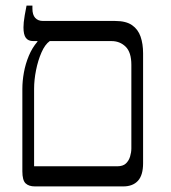

<svg xmlns="http://www.w3.org/2000/svg" viewBox="-20 -667 612 687"><path d="M105 0Q83 0 71.5 -11Q60 -22 60 -54V-349Q60 -377 65.5 -407.5Q71 -438 83 -467Q95 -496 114 -518V-534H158V-520Q141 -508 128.5 -479.5Q116 -451 109 -416Q102 -381 102 -349V-72H399Q420 -72 430.5 -82Q441 -92 445.5 -107Q450 -122 450 -136V-435Q450 -480 429.5 -500Q409 -520 379 -520H99Q81 -520 72.5 -531.5Q64 -543 64 -569Q64 -577 65 -587.5Q66 -598 68.5 -612.5Q71 -627 75 -647H96V-636Q96 -614 106 -603Q116 -592 134 -592H392Q431 -592 452.5 -577Q474 -562 483 -536Q492 -510 492 -476V-83Q492 -40 473.5 -20Q455 0 421 0Z"/></svg>

Font: Noto Serif Hebrew Light
Style: Regular
Weight: 300
Version: Version 2.003